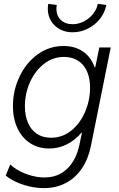

<svg xmlns="http://www.w3.org/2000/svg" viewBox="-20 -761 616 994"><path d="M9.8 147.5 33.2 90.3Q50.8 107.9 79.8 123.5Q108.9 139.2 143.1 148.4Q177.2 157.7 210 157.7Q280.8 157.7 327.4 113Q374 68.4 390.6 -9.3L404.3 -74.2H401.9Q369.1 -35.6 326.7 -13.9Q284.2 7.8 234.4 7.8Q178.2 7.8 135.7 -20Q93.3 -47.9 70.1 -97.7Q46.9 -147.5 46.9 -211.9Q46.9 -291.5 80.6 -363.3Q114.3 -435.1 174.3 -479Q234.4 -522.9 309.1 -522.9Q367.7 -522.9 409.2 -494.6Q450.7 -466.3 470.2 -412.6H473.1L494.1 -515.1H553.2L450.7 -5.4Q437 62 403.8 111.1Q370.6 160.2 320.6 186.5Q270.5 212.9 207.5 212.9Q169.9 212.9 131.3 203.9Q92.8 194.8 60.8 179.7Q28.8 164.6 9.8 147.5ZM446.3 -306.6Q446.3 -358.4 429.2 -394.3Q412.1 -430.2 381.8 -448.2Q351.6 -466.3 311.5 -466.3Q252.9 -466.3 206.5 -429.4Q160.2 -392.6 134.5 -333.7Q108.9 -274.9 108.9 -211.4Q108.9 -163.1 124.5 -126Q140.1 -88.9 170.7 -68.4Q201.2 -47.9 244.1 -47.9Q303.7 -47.9 349.9 -85.7Q396 -123.5 421.1 -183.3Q446.3 -243.2 446.3 -306.6ZM227.5 -715.3Q227.5 -726.6 230 -741.2L273.9 -734.9Q272 -725.6 272 -714.4Q272 -679.7 294.9 -657.7Q317.9 -635.7 356.4 -635.7Q385.7 -635.7 414.1 -650.1Q442.4 -664.6 461.9 -689Q481.4 -713.4 486.3 -741.2L530.3 -734.9Q522.9 -695.3 497.3 -663.1Q471.7 -630.9 434.1 -612.3Q396.5 -593.8 355.5 -593.8Q318.4 -593.8 289.1 -609.9Q259.8 -626 243.7 -653.8Q227.5 -681.6 227.5 -715.3Z"/></svg>

Font: Reddit Sans Vanilla Light
Style: Italic
Weight: 300
Italic angle: -11.25°
Designer: Stephen Hutchings
Version: Version 1.013